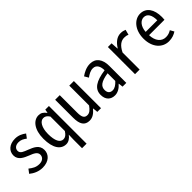

<svg xmlns="http://www.w3.org/2000/svg" viewBox="140 -1533 2721 2721"><g transform="rotate(-45 1500.0 -173.0)"><path d="M249 13C375 13 444 -60 444 -148C444 -251 356 -284 281 -314C220 -338 164 -355 164 -408C164 -449 194 -486 261 -486C310 -486 342 -466 380 -438L424 -497C381 -530 329 -557 260 -557C144 -557 76 -490 76 -404C76 -311 162 -275 234 -246C295 -222 355 -199 355 -142C355 -96 321 -57 252 -57C185 -57 144 -84 95 -122L50 -62C103 -19 170 13 249 13Z M837 211H928V-544H855L846 -491H843C808 -537 778 -556 729 -556C629 -556 544 -454 544 -271C544 -82 614 14 721 14C767 14 809 -15 840 -58L837 41ZM741 -64C676 -64 638 -134 638 -271C638 -404 689 -480 749 -480C781 -480 808 -468 837 -423V-133C805 -83 776 -64 741 -64Z M1191 12C1255 12 1301 -26 1343 -75H1347L1354 0H1428V-544H1336V-147C1297 -93 1265 -66 1223 -66C1163 -66 1145 -108 1145 -196V-544H1053V-184C1053 -55 1093 12 1191 12Z M1698 13C1754 13 1806 -18 1849 -67H1852L1860 0H1935V-342C1935 -472 1875 -557 1762 -557C1689 -557 1625 -523 1577 -489L1613 -427C1653 -456 1696 -482 1746 -482C1818 -482 1844 -416 1844 -344C1655 -317 1557 -258 1557 -137C1557 -39 1615 13 1698 13ZM1725 -61C1681 -61 1646 -84 1646 -146C1646 -218 1695 -261 1844 -284V-130C1805 -87 1766 -61 1725 -61Z M2110 0H2202V-342C2249 -438 2305 -475 2367 -475C2396 -475 2413 -472 2439 -460L2460 -539C2432 -550 2412 -556 2374 -556C2300 -556 2240 -505 2195 -432H2191L2184 -544H2110Z M2781 12C2845 12 2892 -7 2932 -33L2899 -92C2867 -72 2835 -60 2792 -60C2703 -60 2645 -134 2641 -250H2950C2952 -263 2953 -283 2953 -302C2953 -458 2886 -556 2766 -556C2654 -556 2550 -448 2550 -271C2550 -93 2653 12 2781 12ZM2640 -317C2647 -423 2704 -484 2767 -484C2834 -484 2873 -426 2873 -317Z"/></g></svg>

Font: Noto Sans Mono CJK HK
Style: Regular
Weight: 400
Designer: Ryoko NISHIZUKA 西塚涼子 (kana, bopomofo & ideographs); Paul D. Hunt (Latin, Greek & Cyrillic); Sandoll Communications 산돌커뮤니
Foundry: Adobe
Version: Version 2.004;hotconv 1.0.118;makeotfexe 2.5.65603